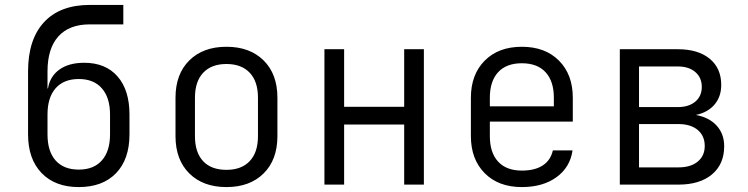

<svg xmlns="http://www.w3.org/2000/svg" viewBox="-20 -750 3040 780"><path d="M506 -285V-204Q506 -103 451.5 -46.5Q397 10 300 10Q204 10 149 -47Q94 -104 94 -204V-460Q94 -590 159 -660Q224 -730 345 -730H481V-651H345Q261 -651 217 -602Q173 -553 173 -460V-391H175Q183 -440 221.5 -467.5Q260 -495 322 -495Q409 -495 457.5 -439.5Q506 -384 506 -285ZM427 -285Q427 -353 394 -391Q361 -429 300 -429Q239 -429 206 -391.5Q173 -354 173 -285V-204Q173 -135 206 -98Q239 -61 300 -61Q361 -61 394 -98.5Q427 -136 427 -204Z M693 -197V-353Q693 -449 749 -504.5Q805 -560 900 -560Q995 -560 1051 -504.5Q1107 -449 1107 -353V-197Q1107 -101 1051 -45.5Q995 10 900 10Q805 10 749 -45.5Q693 -101 693 -197ZM1028 -197V-353Q1028 -419 994.5 -454.5Q961 -490 900 -490Q839 -490 805.5 -454.5Q772 -419 772 -353V-197Q772 -131 805 -95.5Q838 -60 900 -60Q961 -60 994.5 -95.5Q1028 -131 1028 -197Z M1378 0H1298V-550H1378V-316H1622V-550H1702V0H1622V-244H1378Z M2307 -256H1970V-197Q1970 -130 2003.5 -93.5Q2037 -57 2100 -57Q2153 -57 2185 -78Q2217 -99 2226 -139H2306Q2296 -70 2240.5 -30Q2185 10 2100 10Q2005 10 1949 -46.5Q1893 -103 1893 -197V-353Q1893 -447 1949 -503.5Q2005 -560 2100 -560Q2195 -560 2251 -503.5Q2307 -447 2307 -353ZM1970 -318H2230V-353Q2230 -420 2196.5 -456.5Q2163 -493 2100 -493Q2037 -493 2003.5 -456.5Q1970 -420 1970 -353Z M2922 -156Q2922 -83 2872.5 -41.5Q2823 0 2736 0H2498V-550H2734Q2816 -550 2863 -511.5Q2910 -473 2910 -405Q2910 -357 2882.5 -325Q2855 -293 2807 -283Q2861 -273 2891.5 -239.5Q2922 -206 2922 -156ZM2576 -480V-315H2734Q2778 -315 2804.5 -337Q2831 -359 2831 -397Q2831 -435 2804.5 -457.5Q2778 -480 2734 -480ZM2736 -70Q2786 -70 2814.5 -93.5Q2843 -117 2843 -157Q2843 -198 2814.5 -222Q2786 -246 2736 -246H2576V-70Z"/></svg>

Font: JetBrains Mono Semi Light
Style: Regular
Weight: 350
Monospace: yes
Designer: Philipp Nurullin, Konstantin Bulenkov
Foundry: JetBrains
Version: 2.002